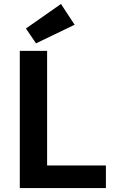

<svg xmlns="http://www.w3.org/2000/svg" viewBox="-20 -950 600 970"><path d="M80 0V-693H218V-114H515V0ZM162 -731 111 -806 288 -930 357 -825Z"/></svg>

Font: Ubuntu Sans Mono
Style: Regular
Weight: 400
Monospace: yes
Designer: Dalton Maag Ltd
Foundry: Dalton Maag Ltd
Version: Version 1.006